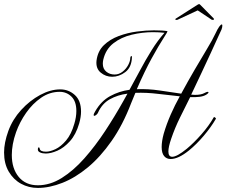

<svg xmlns="http://www.w3.org/2000/svg" viewBox="-21 -777 1112 943"><path d="M165 146Q120 146 82.5 125.5Q45 105 22 66Q-1 27 -1 -28Q-1 -76 20 -134Q41 -191 83 -237Q125 -283 176 -310.5Q227 -338 275 -338Q316 -338 346.5 -310.5Q377 -283 377 -229Q377 -203 368 -171Q352 -116 322.5 -83.5Q293 -51 261 -37Q229 -23 204 -23Q188 -23 176.5 -28Q165 -33 165 -42V-45Q165 -52 169 -53Q173 -54 174 -47Q176 -32 205 -32Q225 -32 251.5 -44.5Q278 -57 303.5 -87Q329 -117 344 -169Q354 -202 354 -232Q354 -279 330 -302.5Q306 -326 272 -326Q223 -326 181 -297Q139 -268 107.5 -223Q76 -178 58 -128Q47 -97 42 -69Q37 -41 37 -16Q37 51 71 92Q105 133 165 133Q225 133 282.5 97Q340 61 393.5 0.5Q447 -60 495 -133Q543 -206 585 -281L605 -317Q557 -311 518.5 -289.5Q480 -268 460 -223Q458 -218 452 -213Q446 -208 442 -208Q439 -208 439 -212Q439 -218 447 -231Q476 -281 520 -305Q564 -329 615 -336Q639 -379 666 -430Q693 -481 723.5 -530Q754 -579 787 -616Q760 -619 730 -619Q678 -619 626 -606.5Q574 -594 536 -564.5Q498 -535 486 -483Q485 -478 484.5 -473.5Q484 -469 484 -464Q484 -439 501 -425Q518 -411 542 -411Q563 -411 580.5 -424.5Q598 -438 608.5 -457.5Q619 -477 619 -494Q621 -502 624 -502Q627 -502 627 -495Q625 -446 594.5 -423Q564 -400 530 -400Q498 -400 473.5 -420.5Q449 -441 453 -479Q459 -526 489 -555Q519 -584 562 -600Q605 -616 651 -622Q697 -628 735 -628Q757 -628 774 -627Q791 -626 801 -624Q804 -623 781.5 -588.5Q759 -554 724 -490.5Q689 -427 651 -339Q707 -341 764 -332.5Q821 -324 869 -317Q902 -378 935 -434.5Q968 -491 995.5 -536.5Q1023 -582 1036 -610Q1048 -636 1056 -646.5Q1064 -657 1068 -657Q1071 -657 1071 -651Q1071 -643 1067 -632Q1066 -630 1051.5 -598.5Q1037 -567 1015 -518.5Q993 -470 967 -415.5Q941 -361 918 -312Q923 -312 928 -311.5Q933 -311 937 -311Q967 -311 983 -320Q994 -326 999 -326Q1003 -326 1003 -323Q1003 -319 992 -312Q979 -304 959 -301.5Q939 -299 913 -300Q888 -250 863 -199.5Q838 -149 820 -96Q813 -76 809.5 -60Q806 -44 806 -33Q806 -7 825 -7Q848 -7 896 -46Q931 -75 968 -117Q1005 -159 1029 -201Q1029 -202 1031 -202Q1033 -202 1037 -198.5Q1041 -195 1039 -193Q1016 -153 980 -110.5Q944 -68 907 -38Q855 4 817 4Q797 4 785 -10.5Q773 -25 773 -55Q773 -83 783 -120Q797 -168 817.5 -214.5Q838 -261 862 -304Q812 -309 755 -316Q698 -323 644 -321Q639 -308 633.5 -295.5Q628 -283 623 -270Q582 -163 527 -84.5Q472 -6 410.5 45Q349 96 285.5 121Q222 146 165 146ZM851 -680Q847 -678 842 -680Q837 -682 843 -686L948 -753Q955 -757 957 -757Q959 -757 963 -753L1029 -686Q1030 -685 1030 -683Q1030 -680 1026.5 -679.5Q1023 -679 1019 -680L950 -726Z"/></svg>

Font: Gwendolyn
Style: Regular
Weight: 400
Designer: Robert E. Leuschke
Foundry: Robert E. Leuschke
Version: Version 1.010; ttfautohint (v1.8.3)